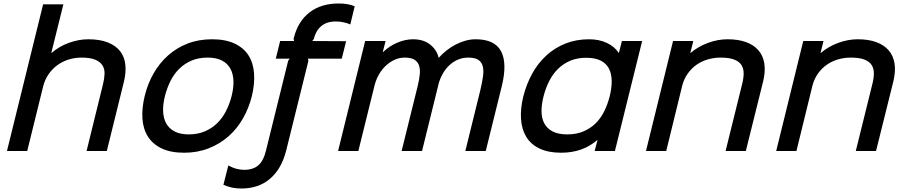

<svg xmlns="http://www.w3.org/2000/svg" viewBox="-20 -865 5193 1100"><path d="M690 -397 592 0H476L570 -382Q578 -414 579 -442Q580 -470 567 -490.5Q554 -511 525.5 -523Q497 -535 447 -535Q409 -535 373.5 -524Q338 -513 309 -492Q280 -471 258.5 -440Q237 -409 227 -369L136 0H20L227 -840H343L274 -562H276Q318 -599 374.5 -619.5Q431 -640 486 -640Q552 -640 597.5 -622Q643 -604 668 -572Q693 -540 698 -495.5Q703 -451 690 -397Z M1423 -315Q1406 -246 1372 -186.5Q1338 -127 1288.5 -83.5Q1239 -40 1175 -15Q1111 10 1035 10Q958 10 906.5 -14.5Q855 -39 827.5 -82.5Q800 -126 796 -185.5Q792 -245 809 -315Q826 -385 860 -444.5Q894 -504 943 -547.5Q992 -591 1055 -615.5Q1118 -640 1195 -640Q1272 -640 1324 -615.5Q1376 -591 1403.5 -548Q1431 -505 1435.5 -445Q1440 -385 1423 -315ZM1307 -315Q1319 -362 1317.5 -402Q1316 -442 1300 -471.5Q1284 -501 1252 -518Q1220 -535 1170 -535Q1119 -535 1079 -518.5Q1039 -502 1008.5 -472.5Q978 -443 957.5 -402.5Q937 -362 925 -315Q913 -268 914.5 -228Q916 -188 932 -158.5Q948 -129 980 -112Q1012 -95 1062 -95Q1112 -95 1152.5 -112Q1193 -129 1223.5 -158.5Q1254 -188 1274.5 -228Q1295 -268 1307 -315Z M1640 -529H1560L1585 -630H1665L1662 -642Q1662 -643 1662.5 -646Q1663 -649 1664 -650Q1688 -744 1754 -794.5Q1820 -845 1920 -845Q1975 -845 2012 -829L1987 -725Q1970 -733 1947.5 -737.5Q1925 -742 1904 -742Q1852 -742 1820.5 -715.5Q1789 -689 1778 -642L1769 -630L1963 -629L1938 -529H1744L1747 -517L1619 0Q1592 104 1526.5 159.5Q1461 215 1364 215Q1333 215 1310 210Q1287 205 1260 194L1288 83Q1314 97 1336.5 102.5Q1359 108 1379 108Q1430 108 1460 82Q1490 56 1504 -3L1631 -517Z M2855 -372 2763 0H2646L2732 -349Q2742 -391 2747 -425.5Q2752 -460 2746 -484.5Q2740 -509 2720.5 -522Q2701 -535 2662 -535Q2629 -535 2600.5 -522Q2572 -509 2550.5 -487.5Q2529 -466 2513.5 -437Q2498 -408 2491 -377L2398 0H2281L2373 -372Q2382 -409 2385 -439Q2388 -469 2380.5 -490.5Q2373 -512 2353.5 -523.5Q2334 -535 2298 -535Q2269 -535 2242 -523Q2215 -511 2192 -490Q2169 -469 2152 -440Q2135 -411 2126 -376L2033 0H1917L2072 -630H2189L2173 -567H2175Q2209 -600 2255 -620Q2301 -640 2346 -640Q2406 -640 2444 -610Q2482 -580 2493 -535Q2495 -535 2495 -535Q2514 -557 2539 -576.5Q2564 -596 2591 -610Q2618 -624 2647 -632Q2676 -640 2705 -640Q2814 -640 2850.5 -571.5Q2887 -503 2855 -372Z M3503 0H3387L3403 -62H3401Q3318 10 3195 10Q3121 10 3071 -14Q3021 -38 2995 -81Q2969 -124 2965 -183Q2961 -242 2978 -312Q2996 -383 3029 -443Q3062 -503 3110 -547Q3158 -591 3219.5 -615.5Q3281 -640 3355 -640Q3413 -640 3457 -619Q3501 -598 3524 -563H3526L3543 -630H3659ZM3473 -313Q3485 -361 3484.5 -401.5Q3484 -442 3469 -471.5Q3454 -501 3422 -517.5Q3390 -534 3338 -534Q3287 -534 3247 -517Q3207 -500 3177 -470.5Q3147 -441 3126.5 -400.5Q3106 -360 3094 -313Q3082 -266 3082.5 -226Q3083 -186 3099 -157Q3115 -128 3147 -111.5Q3179 -95 3230 -95Q3281 -95 3321 -111.5Q3361 -128 3391 -157Q3421 -186 3441 -226Q3461 -266 3473 -313Z M4352 -398 4253 0H4137L4231 -380Q4240 -414 4240.5 -442.5Q4241 -471 4228.5 -491.5Q4216 -512 4187 -523.5Q4158 -535 4108 -535Q4070 -535 4034.5 -524.5Q3999 -514 3970 -493.5Q3941 -473 3919.5 -442.5Q3898 -412 3888 -372L3797 0H3681L3836 -630H3952L3935 -562H3937Q3979 -598 4035.5 -619Q4092 -640 4148 -640Q4209 -640 4253.5 -624Q4298 -608 4325 -577Q4352 -546 4359 -501Q4366 -456 4352 -398Z M5098 -398 4999 0H4883L4977 -380Q4986 -414 4986.5 -442.5Q4987 -471 4974.5 -491.5Q4962 -512 4933 -523.5Q4904 -535 4854 -535Q4816 -535 4780.5 -524.5Q4745 -514 4716 -493.5Q4687 -473 4665.5 -442.5Q4644 -412 4634 -372L4543 0H4427L4582 -630H4698L4681 -562H4683Q4725 -598 4781.5 -619Q4838 -640 4894 -640Q4955 -640 4999.5 -624Q5044 -608 5071 -577Q5098 -546 5105 -501Q5112 -456 5098 -398Z"/></svg>

Font: TypoPRO Sinkin Sans
Style: 500 Medium Italic
Weight: 500
Italic angle: -112°
Designer: Keith Bates
Foundry: K-Type
Version: Sinkin Sans (version 1.0)  by Keith Bates   •   © 2014   www